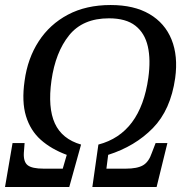

<svg xmlns="http://www.w3.org/2000/svg" viewBox="-28 -745 743 765"><path d="M-8 0 22 -175H70L67 -136Q65 -100 82.5 -86.5Q100 -73 146 -73H222L238 -128Q176 -151 134.5 -188Q93 -225 75.5 -282.5Q58 -340 70 -423Q82 -512 126 -580Q170 -648 242.5 -686.5Q315 -725 413 -725Q506 -725 567.5 -689Q629 -653 655.5 -587.5Q682 -522 670 -434Q652 -307 581 -234.5Q510 -162 403 -128L396 -73H473Q519 -73 542 -86.5Q565 -100 577 -136L592 -175H639L596 0H340L364 -169Q532 -213 563 -435Q573 -507 561 -560Q549 -613 511.5 -642.5Q474 -672 406 -672Q302 -672 247.5 -604.5Q193 -537 177 -424Q162 -316 190.5 -253.5Q219 -191 295 -169L248 0Z"/></svg>

Font: Noto Serif SemiCondensed
Style: Italic
Weight: 400
Width: 4
Italic angle: -12°
Designer: Monotype Design Team
Foundry: Monotype Imaging Inc.
Version: Version 2.013